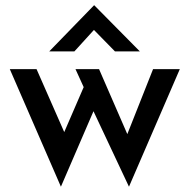

<svg xmlns="http://www.w3.org/2000/svg" viewBox="-20 -680 716 725"><path d="M354 -419 471 -150 451 -149 558 -419H659L467 25L333 -260L210 25L17 -419H118L242 -137L206 -143L296 -351L265 -419ZM414 -486 323 -579 352 -586 261 -486H166L335 -660H336L508 -486Z"/></svg>

Font: Josefin Sans Medium
Style: Regular
Weight: 500
Designer: Santiago Orozco
Foundry: Typemade
Version: Version 2.001